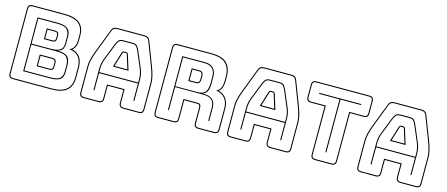

<svg xmlns="http://www.w3.org/2000/svg" viewBox="-48 -1290 4330 1860"><g transform="rotate(15 2117.0 -360.0)"><path d="M105 10Q81 10 70 -1Q59 -12 59 -36V-684Q59 -708 70 -719Q81 -730 105 -730H424Q528 -730 577 -689.5Q626 -649 626 -567V-519Q626 -483 616 -458Q606 -433 586 -417Q640 -404 666.5 -365Q693 -326 693 -256V-164Q693 -76 643.5 -33Q594 10 489 10ZM489 0Q588 0 635.5 -40Q683 -80 683 -164V-256Q683 -329 652 -367Q621 -405 557 -411Q587 -424 601.5 -450.5Q616 -477 616 -519V-567Q616 -645 569 -682.5Q522 -720 424 -720H105Q86 -720 77.5 -711.5Q69 -703 69 -684V-36Q69 -17 77.5 -8.5Q86 0 105 0ZM449 -90H180V-630H383Q424 -630 450 -621.5Q476 -613 490 -598.5Q504 -584 509 -565Q514 -546 514 -524V-460Q514 -430 503.5 -405Q493 -380 450 -369Q491 -369 517 -360.5Q543 -352 557 -336.5Q571 -321 575.5 -300Q580 -279 580 -254V-190Q580 -168 575 -149.5Q570 -131 556.5 -118Q543 -105 517 -97.5Q491 -90 449 -90ZM383 -620H190V-369H383Q424 -369 448 -376.5Q472 -384 484.5 -396.5Q497 -409 500.5 -425.5Q504 -442 504 -460V-524Q504 -564 481 -592Q458 -620 383 -620ZM294 -550H379Q398 -550 407.5 -540Q417 -530 417 -510V-482Q417 -462 407.5 -452Q398 -442 379 -442H294ZM379 -540H304V-452H379Q394 -452 400.5 -459.5Q407 -467 407 -482V-510Q407 -525 400.5 -532.5Q394 -540 379 -540ZM450 -359H190V-100H449Q524 -100 547 -124.5Q570 -149 570 -190V-254Q570 -299 547.5 -329Q525 -359 450 -359ZM294 -288H424Q443 -288 452.5 -278.5Q462 -269 462 -249V-210Q462 -190 452.5 -180Q443 -170 424 -170H294ZM424 -278H304V-180H424Q439 -180 445.5 -187.5Q452 -195 452 -210V-249Q452 -264 445 -271Q438 -278 424 -278Z M895 -303V-272H1285V-303Q1285 -330 1280.5 -353Q1276 -376 1269 -396L1200 -559Q1189 -585 1177 -602.5Q1165 -620 1137 -620H1039Q1009 -620 997 -602.5Q985 -585 975 -560L911 -396Q904 -376 899.5 -353Q895 -330 895 -303ZM1055 -510Q1059 -519 1063.5 -523Q1068 -527 1074 -527H1099Q1105 -527 1109.5 -523Q1114 -519 1118 -510L1165 -358H1008ZM1108 -507 1109 -506Q1107 -510 1105 -513.5Q1103 -517 1099 -517H1074Q1070 -517 1068 -513.5Q1066 -510 1064 -506L1065 -507L1022 -368H1151ZM1285 -90V-262H895V-90H885V-303Q885 -331 889.5 -354.5Q894 -378 902 -400L966 -564Q977 -592 991 -611Q1005 -630 1039 -630H1137Q1170 -630 1183.5 -611Q1197 -592 1209 -563L1278 -400Q1286 -378 1290.5 -354.5Q1295 -331 1295 -303V-90ZM998 -36V-176H1175V-36Q1175 -17 1184.5 -8.5Q1194 0 1214 0H1365Q1384 0 1392.5 -8.5Q1401 -17 1401 -36V-300Q1401 -330 1391.5 -369Q1382 -408 1362 -460L1275 -687Q1269 -704 1256.5 -712Q1244 -720 1225 -720H956Q936 -720 923.5 -712Q911 -704 905 -687L818 -460Q798 -408 788.5 -369Q779 -330 779 -300V-36Q779 -17 787.5 -8.5Q796 0 815 0H962Q981 0 989.5 -8.5Q998 -17 998 -36ZM815 10Q791 10 780 -1Q769 -12 769 -36V-300Q769 -331 778.5 -370.5Q788 -410 809 -464L896 -690Q903 -711 917.5 -720.5Q932 -730 956 -730H1225Q1248 -730 1262.5 -720.5Q1277 -711 1284 -691L1371 -464Q1392 -410 1401.5 -370.5Q1411 -331 1411 -300V-36Q1411 -12 1400 -1Q1389 10 1365 10H1214Q1189 10 1177 -1.5Q1165 -13 1165 -36V-166H1008V-36Q1008 -12 997 -1Q986 10 962 10Z M1860 -620H1642V-331H1860Q1922 -331 1943 -361Q1964 -391 1964 -446V-516Q1964 -562 1938.5 -591Q1913 -620 1860 -620ZM1750 -540H1825Q1851 -540 1860 -526.5Q1869 -513 1869 -493V-459Q1869 -439 1860 -425.5Q1851 -412 1825 -412H1750ZM1825 -530H1760V-422H1825Q1846 -422 1852.5 -432.5Q1859 -443 1859 -459V-493Q1859 -509 1852.5 -519.5Q1846 -530 1825 -530ZM1642 -90H1632V-630H1860Q1918 -630 1946 -597.5Q1974 -565 1974 -516V-447Q1974 -401 1962 -371.5Q1950 -342 1914 -331H1925Q1986 -331 2016 -303.5Q2046 -276 2046 -224V-90H2036V-224Q2036 -273 2009 -297.5Q1982 -322 1925 -322H1642ZM1714 0Q1733 0 1741.5 -8.5Q1750 -17 1750 -36V-232H1890Q1911 -232 1919.5 -221.5Q1928 -211 1928 -189V-36Q1928 -17 1936.5 -8.5Q1945 0 1964 0H2119Q2138 0 2146.5 -8.5Q2155 -17 2155 -36V-248Q2155 -311 2121.5 -349Q2088 -387 2034 -393Q2065 -406 2077.5 -435.5Q2090 -465 2090 -507V-553Q2090 -627 2047.5 -673.5Q2005 -720 1893 -720H1560Q1541 -720 1532.5 -711.5Q1524 -703 1524 -684V-36Q1524 -17 1532.5 -8.5Q1541 0 1560 0ZM1714 10H1560Q1536 10 1525 -1Q1514 -12 1514 -36V-684Q1514 -708 1525 -719Q1536 -730 1560 -730H1893Q2012 -730 2056 -680.5Q2100 -631 2100 -553V-507Q2100 -470 2091 -442.5Q2082 -415 2061 -398Q2108 -385 2136.5 -346Q2165 -307 2165 -248V-36Q2165 -12 2154 -1Q2143 10 2119 10H1964Q1940 10 1929 -1Q1918 -12 1918 -36V-189Q1918 -205 1912 -213.5Q1906 -222 1890 -222H1760V-36Q1760 -12 1749 -1Q1738 10 1714 10Z M2368 -303V-272H2758V-303Q2758 -330 2753.5 -353Q2749 -376 2742 -396L2673 -559Q2662 -585 2650 -602.5Q2638 -620 2610 -620H2512Q2482 -620 2470 -602.5Q2458 -585 2448 -560L2384 -396Q2377 -376 2372.5 -353Q2368 -330 2368 -303ZM2528 -510Q2532 -519 2536.5 -523Q2541 -527 2547 -527H2572Q2578 -527 2582.5 -523Q2587 -519 2591 -510L2638 -358H2481ZM2581 -507 2582 -506Q2580 -510 2578 -513.5Q2576 -517 2572 -517H2547Q2543 -517 2541 -513.5Q2539 -510 2537 -506L2538 -507L2495 -368H2624ZM2758 -90V-262H2368V-90H2358V-303Q2358 -331 2362.5 -354.5Q2367 -378 2375 -400L2439 -564Q2450 -592 2464 -611Q2478 -630 2512 -630H2610Q2643 -630 2656.5 -611Q2670 -592 2682 -563L2751 -400Q2759 -378 2763.5 -354.5Q2768 -331 2768 -303V-90ZM2471 -36V-176H2648V-36Q2648 -17 2657.5 -8.5Q2667 0 2687 0H2838Q2857 0 2865.5 -8.5Q2874 -17 2874 -36V-300Q2874 -330 2864.5 -369Q2855 -408 2835 -460L2748 -687Q2742 -704 2729.5 -712Q2717 -720 2698 -720H2429Q2409 -720 2396.5 -712Q2384 -704 2378 -687L2291 -460Q2271 -408 2261.5 -369Q2252 -330 2252 -300V-36Q2252 -17 2260.5 -8.5Q2269 0 2288 0H2435Q2454 0 2462.5 -8.5Q2471 -17 2471 -36ZM2288 10Q2264 10 2253 -1Q2242 -12 2242 -36V-300Q2242 -331 2251.5 -370.5Q2261 -410 2282 -464L2369 -690Q2376 -711 2390.5 -720.5Q2405 -730 2429 -730H2698Q2721 -730 2735.5 -720.5Q2750 -711 2757 -691L2844 -464Q2865 -410 2874.5 -370.5Q2884 -331 2884 -300V-36Q2884 -12 2873 -1Q2862 10 2838 10H2687Q2662 10 2650 -1.5Q2638 -13 2638 -36V-166H2481V-36Q2481 -12 2470 -1Q2459 10 2435 10Z M3135 10Q3111 10 3100 -1Q3089 -12 3089 -36V-517H2952Q2928 -517 2917 -528Q2906 -539 2906 -563V-684Q2906 -708 2917 -719Q2928 -730 2952 -730H3480Q3504 -730 3515 -719Q3526 -708 3526 -684V-563Q3526 -539 3515 -528Q3504 -517 3480 -517H3343V-36Q3343 -12 3332 -1Q3321 10 3297 10ZM3297 0Q3316 0 3324.5 -8.5Q3333 -17 3333 -36V-527H3480Q3499 -527 3507.5 -535.5Q3516 -544 3516 -563V-684Q3516 -703 3507.5 -711.5Q3499 -720 3480 -720H2952Q2933 -720 2924.5 -711.5Q2916 -703 2916 -684V-563Q2916 -544 2924.5 -535.5Q2933 -527 2952 -527H3099V-36Q3099 -17 3107.5 -8.5Q3116 0 3135 0ZM3211 -90V-620H3006V-630H3426V-620H3221V-90Z M3674 -303V-272H4064V-303Q4064 -330 4059.5 -353Q4055 -376 4048 -396L3979 -559Q3968 -585 3956 -602.5Q3944 -620 3916 -620H3818Q3788 -620 3776 -602.5Q3764 -585 3754 -560L3690 -396Q3683 -376 3678.5 -353Q3674 -330 3674 -303ZM3834 -510Q3838 -519 3842.5 -523Q3847 -527 3853 -527H3878Q3884 -527 3888.5 -523Q3893 -519 3897 -510L3944 -358H3787ZM3887 -507 3888 -506Q3886 -510 3884 -513.5Q3882 -517 3878 -517H3853Q3849 -517 3847 -513.5Q3845 -510 3843 -506L3844 -507L3801 -368H3930ZM4064 -90V-262H3674V-90H3664V-303Q3664 -331 3668.5 -354.5Q3673 -378 3681 -400L3745 -564Q3756 -592 3770 -611Q3784 -630 3818 -630H3916Q3949 -630 3962.5 -611Q3976 -592 3988 -563L4057 -400Q4065 -378 4069.5 -354.5Q4074 -331 4074 -303V-90ZM3777 -36V-176H3954V-36Q3954 -17 3963.5 -8.5Q3973 0 3993 0H4144Q4163 0 4171.5 -8.5Q4180 -17 4180 -36V-300Q4180 -330 4170.5 -369Q4161 -408 4141 -460L4054 -687Q4048 -704 4035.5 -712Q4023 -720 4004 -720H3735Q3715 -720 3702.5 -712Q3690 -704 3684 -687L3597 -460Q3577 -408 3567.5 -369Q3558 -330 3558 -300V-36Q3558 -17 3566.5 -8.5Q3575 0 3594 0H3741Q3760 0 3768.5 -8.5Q3777 -17 3777 -36ZM3594 10Q3570 10 3559 -1Q3548 -12 3548 -36V-300Q3548 -331 3557.5 -370.5Q3567 -410 3588 -464L3675 -690Q3682 -711 3696.5 -720.5Q3711 -730 3735 -730H4004Q4027 -730 4041.5 -720.5Q4056 -711 4063 -691L4150 -464Q4171 -410 4180.5 -370.5Q4190 -331 4190 -300V-36Q4190 -12 4179 -1Q4168 10 4144 10H3993Q3968 10 3956 -1.5Q3944 -13 3944 -36V-166H3787V-36Q3787 -12 3776 -1Q3765 10 3741 10Z"/></g></svg>

Font: Bungee Outline
Style: Regular
Weight: 400
Designer: David Jonathan Ross
Foundry: David Jonathan Ross
Version: Version 1.001;PS 1.0;hotconv 1.0.72;makeotf.lib2.5.5900